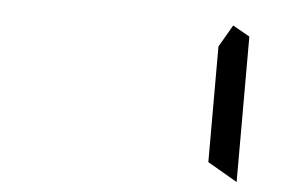

<svg xmlns="http://www.w3.org/2000/svg" viewBox="-41 -579 898 597"><g transform="rotate(5 408.0 -281.0)"><path d="M664 -523 717 -493V-41V-39L624 -93V-454Z"/></g></svg>

Font: DSEG7 Modern
Style: Regular
Weight: 400
Designer: Keshikan(Twitter:@keshinomi_88pro)
Version: Version 0.46